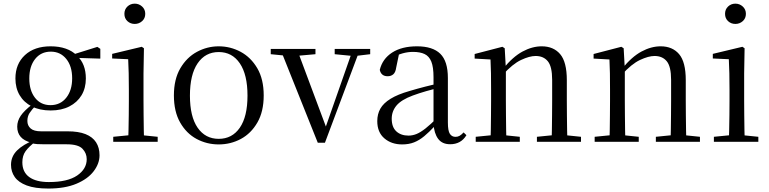

<svg xmlns="http://www.w3.org/2000/svg" viewBox="-20 -788 4276 1067"><path d="M248.5 259.8Q173.9 259.8 128.3 242.6Q82.7 225.4 62 195.8Q41.2 166.2 41.2 128Q41.2 81.5 74.8 48.1Q108.4 14.6 173.6 -11.3L178.8 -2.4Q140.2 27 122.2 52.1Q104.2 77.1 104.2 113.8Q104.2 168.1 142.4 195.9Q180.7 223.7 251.5 223.7Q355.6 223.7 408.8 187.3Q461.9 151 461.9 96.6Q461.9 63.1 438.1 38.5Q414.3 13.9 350.8 13.9H228Q204.9 13.9 186.9 12.8Q168.9 11.7 152.8 6.9V4.5Q75.7 -15.2 75.7 -83.9Q75.7 -115.9 95.3 -144.9Q115 -173.9 160.3 -208.6V-217.6L183.1 -206.2Q156.8 -179.2 144.4 -160.2Q132.1 -141.1 132.1 -115.9Q132.1 -90.3 150 -74.3Q167.9 -58.2 208.7 -58.2H355.5Q416.4 -58.2 455.5 -42.6Q494.6 -26.9 513.8 2.8Q533.1 32.6 533.1 75Q533.1 121.1 500.5 163.8Q467.9 206.5 404.7 233.1Q341.5 259.8 248.5 259.8ZM261.4 -174.1Q200.8 -174.1 156.8 -196.5Q112.8 -218.9 89.3 -258.7Q65.7 -298.6 65.7 -351.9Q65.7 -432.7 118.5 -481.7Q171.3 -530.6 261.6 -530.6Q308.5 -530.6 345.4 -517.7Q382.3 -504.7 406.1 -480.5L408.8 -477.8Q457.1 -432.4 457.1 -351.9Q457.1 -298.6 433.2 -258.7Q409.2 -218.9 365.3 -196.5Q321.5 -174.1 261.4 -174.1ZM260.6 -203.7Q315.5 -203.7 348.2 -244.9Q381 -286.1 381 -352.7Q381 -420.4 348.1 -460.7Q315.3 -501 262.4 -501Q207.8 -501 175.3 -460.2Q142.8 -419.4 142.8 -351.9Q142.8 -285.3 174.7 -244.5Q206.6 -203.7 260.6 -203.7ZM375.9 -467.3V-483.9H381.9L521.1 -527.5L537.5 -516.5V-462.2Z M609.3 0V-27.8L719.1 -38.6H750.5L856.3 -27.8V0ZM692.3 0Q693.3 -24.4 694.2 -65.3Q695.1 -106.3 695.6 -150.7Q696.1 -195.1 696.1 -228.5V-288.8Q696.1 -339.6 695.2 -380.6Q694.3 -421.6 692.3 -458.9L603.3 -463V-488.6L767.7 -528L779.9 -519.8L777.5 -380.2V-228.5Q777.5 -195.1 778 -150.7Q778.5 -106.3 779.1 -65.3Q779.7 -24.4 780.7 0ZM728.8 -655Q704.9 -655 688.1 -670.5Q671.3 -686 671.3 -711.1Q671.3 -735.9 688.1 -751.8Q704.9 -767.7 728.8 -767.7Q752.2 -767.7 769.7 -751.8Q787.2 -735.9 787.2 -711.1Q787.2 -686 769.7 -670.5Q752.2 -655 728.8 -655Z M1195.5 14.6Q1129.2 14.6 1072.4 -15.9Q1015.6 -46.5 981 -107.4Q946.4 -168.3 946.4 -257.8Q946.4 -347.6 982.1 -408.5Q1017.7 -469.3 1074.7 -500Q1131.7 -530.6 1195.5 -530.6Q1260.2 -530.6 1317.2 -500.1Q1374.2 -469.5 1409.9 -408.7Q1445.5 -347.8 1445.5 -257.8Q1445.5 -168 1410.4 -107.2Q1375.3 -46.3 1318.5 -15.8Q1261.7 14.6 1195.5 14.6ZM1195.5 -16.4Q1270 -16.4 1312.7 -78.2Q1355.4 -140.1 1355.4 -256.6Q1355.4 -373.4 1312.7 -436.1Q1270 -498.8 1195.5 -498.8Q1121.1 -498.8 1078.3 -436.1Q1035.5 -373.4 1035.5 -256.6Q1035.5 -140.1 1078.3 -78.2Q1121.1 -16.4 1195.5 -16.4Z M1746 5.2 1537.6 -516H1629.9L1799.1 -63.1H1782.4L1787.7 -75.8L1942 -516H1981.3L1785.8 5.2ZM1484.6 -486.8V-516H1733.1V-486.8L1623.8 -477.1H1583.2ZM1840 -486.8V-516H2037.3V-486.8L1956.3 -477.1H1939.1Z M2214.7 14.6Q2155.5 14.6 2116.1 -19.1Q2076.6 -52.8 2076.6 -115.1Q2076.6 -153.9 2093.8 -184.3Q2110.9 -214.6 2150.4 -239Q2189.9 -263.5 2255.9 -282.3Q2297.8 -294.9 2343.8 -306.7Q2389.8 -318.5 2429.8 -327.7V-303.3Q2389.8 -293.3 2348.7 -281.5Q2307.6 -269.7 2273.6 -257Q2210.3 -233.6 2183.6 -201.7Q2156.9 -169.7 2156.9 -128.2Q2156.9 -81.6 2182.5 -58Q2208.2 -34.4 2250.1 -34.4Q2272.6 -34.4 2294.6 -43.3Q2316.6 -52.2 2344.7 -74.2Q2372.7 -96.3 2410.8 -134.4L2419.5 -87.1H2395.9Q2364.7 -53.7 2337.5 -31.1Q2310.2 -8.4 2281.1 3.1Q2252 14.6 2214.7 14.6ZM2481.8 13.6Q2437.1 13.6 2414.8 -16.6Q2392.5 -46.7 2389.2 -99.7V-103.3V-359Q2389.2 -415 2377.1 -445.3Q2364.9 -475.6 2339.7 -487.6Q2314.6 -499.6 2275 -499.6Q2246.3 -499.6 2217.1 -491.4Q2187.9 -483.2 2154.7 -464.7L2198.2 -491.9L2181.8 -412.7Q2178.2 -386 2165.7 -375.2Q2153.1 -364.3 2134.4 -364.3Q2098.2 -364.3 2090.5 -399.7Q2105.4 -461 2159.1 -495.8Q2212.8 -530.6 2297.2 -530.6Q2384.5 -530.6 2426.8 -489.2Q2469 -447.8 2469 -354.6V-107.7Q2469 -60.8 2480.1 -44.2Q2491.1 -27.5 2511.4 -27.5Q2524 -27.5 2534 -33.2Q2544 -38.8 2556.4 -52.1L2572.1 -36.7Q2556.2 -10.7 2533.6 1.4Q2511 13.6 2481.8 13.6Z M2623.7 0V-27.8L2732.4 -38.6H2764.8L2868.7 -27.8V0ZM2705.9 0Q2707.1 -24.4 2707.6 -65.3Q2708.1 -106.3 2708.6 -150.7Q2709.1 -195.1 2709.1 -228.5V-289.4Q2709.1 -340.8 2708.5 -380.8Q2707.9 -420.7 2705.9 -457.5L2617.8 -462.4V-487.9L2771.9 -528L2784.9 -519.8L2791.3 -403.1V-401.7V-228.5Q2791.3 -195.1 2791.8 -150.7Q2792.3 -106.3 2792.8 -65.3Q2793.3 -24.4 2794.3 0ZM2963.8 0V-27.8L3071.3 -38.6H3104.3L3208.8 -27.8V0ZM3045.5 0Q3046.5 -24.4 3047 -64.8Q3047.5 -105.3 3048 -149.7Q3048.5 -194.1 3048.5 -228.5V-344.3Q3048.5 -418.1 3024.4 -447.5Q3000.3 -476.9 2956.6 -476.9Q2922.9 -476.9 2875.8 -454.8Q2828.6 -432.7 2774.2 -372.4L2765.7 -406H2775.8Q2830.4 -472.9 2884.1 -501.7Q2937.9 -530.6 2990.5 -530.6Q3056 -530.6 3093 -487.1Q3130 -443.5 3130 -342.4V-228.5Q3130 -194.1 3130.5 -149.7Q3131 -105.3 3131.6 -64.8Q3132.2 -24.4 3133.2 0Z M3284.7 0V-27.8L3393.4 -38.6H3425.8L3529.7 -27.8V0ZM3366.9 0Q3368.1 -24.4 3368.6 -65.3Q3369.1 -106.3 3369.6 -150.7Q3370.1 -195.1 3370.1 -228.5V-289.4Q3370.1 -340.8 3369.5 -380.8Q3368.9 -420.7 3366.9 -457.5L3278.8 -462.4V-487.9L3432.9 -528L3445.9 -519.8L3452.3 -403.1V-401.7V-228.5Q3452.3 -195.1 3452.8 -150.7Q3453.3 -106.3 3453.8 -65.3Q3454.3 -24.4 3455.3 0ZM3624.8 0V-27.8L3732.3 -38.6H3765.3L3869.8 -27.8V0ZM3706.5 0Q3707.5 -24.4 3708 -64.8Q3708.5 -105.3 3709 -149.7Q3709.5 -194.1 3709.5 -228.5V-344.3Q3709.5 -418.1 3685.4 -447.5Q3661.3 -476.9 3617.6 -476.9Q3583.9 -476.9 3536.8 -454.8Q3489.6 -432.7 3435.2 -372.4L3426.7 -406H3436.8Q3491.4 -472.9 3545.1 -501.7Q3598.9 -530.6 3651.5 -530.6Q3717 -530.6 3754 -487.1Q3791 -443.5 3791 -342.4V-228.5Q3791 -194.1 3791.5 -149.7Q3792 -105.3 3792.6 -64.8Q3793.2 -24.4 3794.2 0Z M3947.3 0V-27.8L4057.1 -38.6H4088.5L4194.3 -27.8V0ZM4030.3 0Q4031.3 -24.4 4032.2 -65.3Q4033.1 -106.3 4033.6 -150.7Q4034.1 -195.1 4034.1 -228.5V-288.8Q4034.1 -339.6 4033.2 -380.6Q4032.3 -421.6 4030.3 -458.9L3941.3 -463V-488.6L4105.7 -528L4117.9 -519.8L4115.5 -380.2V-228.5Q4115.5 -195.1 4116 -150.7Q4116.5 -106.3 4117.1 -65.3Q4117.7 -24.4 4118.7 0ZM4066.8 -655Q4042.9 -655 4026.1 -670.5Q4009.3 -686 4009.3 -711.1Q4009.3 -735.9 4026.1 -751.8Q4042.9 -767.7 4066.8 -767.7Q4090.2 -767.7 4107.7 -751.8Q4125.2 -735.9 4125.2 -711.1Q4125.2 -686 4107.7 -670.5Q4090.2 -655 4066.8 -655Z"/></svg>

Font: Noto Serif HK
Style: Regular
Weight: 200
Designer: Ryoko NISHIZUKA 西塚涼子 (kana & ideographs); Frank Grießhammer (Latin, Greek & Cyrillic); Wenlong ZHANG 张文龙 (bopomofo); San
Foundry: Adobe
Version: Version 2.001;hotconv 1.1.0;makeotfexe 2.6.0